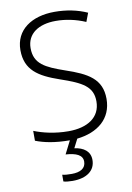

<svg xmlns="http://www.w3.org/2000/svg" viewBox="-103 -787 751 1091"><g transform="rotate(-10 273.0 -242.0)"><path d="M357 142C357 92 320 66 267 59L293 8C412 -5 496 -71 496 -186C496 -301 419 -343 292 -386C183 -424 121 -453 121 -544C121 -628 190 -672 288 -672C345 -672 403 -660 459 -636L478 -686C422 -711 360 -724 290 -724C159 -724 62 -660 62 -543C62 -428 135 -382 254 -341C380 -298 437 -267 437 -182C437 -89 361 -42 252 -42C173 -42 104 -59 54 -79V-22C100 -4 163 10 249 10H250L212 85C273 89 309 105 309 143C309 182 277 200 228 200C206 200 187 199 173 195V234C186 238 204 240 226 240C308 240 357 203 357 142Z"/></g></svg>

Font: Noto Sans Devanagari UI Light
Style: Regular
Weight: 300
Designer: Jelle Bosma - Monotype Design Team
Foundry: Monotype Imaging Inc.
Version: Version 2.004